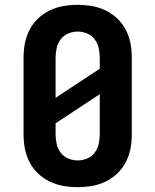

<svg xmlns="http://www.w3.org/2000/svg" viewBox="-20 -763 640 791"><path d="M300 8Q270 8 241 3Q212 -2 185 -15Q158 -28 136.5 -48.5Q115 -69 101.5 -95.5Q88 -122 82.5 -151Q77 -180 77 -210V-525Q77 -555 82.5 -584Q88 -613 101.5 -639.5Q115 -666 136.5 -686.5Q158 -707 185 -720Q212 -733 241 -738Q270 -743 300 -743Q330 -743 359 -738Q388 -733 415 -720Q442 -707 463.5 -686.5Q485 -666 498.5 -639.5Q512 -613 517.5 -584Q523 -555 523 -525V-210Q523 -180 517.5 -151Q512 -122 498.5 -95.5Q485 -69 463.5 -48.5Q442 -28 415 -15Q388 -2 359 3Q330 8 300 8ZM209 -360 391 -480V-525Q391 -545 386.5 -565Q382 -585 370 -601Q358 -617 339 -625Q320 -633 300 -633Q280 -633 261 -625Q242 -617 230 -601Q218 -585 213.5 -565Q209 -545 209 -525ZM300 -102Q320 -102 339 -110Q358 -118 370 -134Q382 -150 386.5 -170Q391 -190 391 -210V-375L209 -255V-210Q209 -190 213.5 -170Q218 -150 230 -134Q242 -118 261 -110Q280 -102 300 -102Z"/></svg>

Font: Iosevka Etoile Extrabold
Style: Regular
Weight: 800
Designer: Belleve Invis
Foundry: Belleve Invis
Version: Version 22.1.2; ttfautohint (v1.8.4)